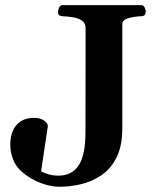

<svg xmlns="http://www.w3.org/2000/svg" viewBox="-20 -713 612 748"><path d="M212.4 14.6Q178.2 14.6 138.9 0.2Q99.6 -14.2 65.4 -43.5Q41 -64.9 30.5 -93.3Q20 -121.6 20 -149.4Q20 -197.8 44.2 -225.8Q68.4 -253.9 113.3 -253.9Q137.2 -253.9 151.9 -243.2Q166.5 -232.4 166.5 -222.2L140.1 -45.4Q153.8 -38.1 170.9 -33.4Q188 -28.8 208 -28.8Q259.8 -28.8 286.4 -68.6Q313 -108.4 313 -198.2L313.5 -602.5Q313.5 -623.5 299.1 -633.1Q284.7 -642.6 263.9 -645.8Q243.2 -648.9 223.6 -649.9Q213.4 -650.9 209.7 -654.1Q206.1 -657.2 206.1 -668Q206.1 -673.3 210.2 -683.1Q214.4 -692.9 222.7 -692.9H531.2Q539.6 -692.9 543.7 -683.1Q547.9 -673.3 547.9 -668Q547.9 -650.9 531.7 -649.9Q499.5 -648.4 478 -641.6Q456.5 -634.8 456.5 -618.7V-214.4Q456.5 -142.6 433.1 -97.7Q409.7 -52.7 372.1 -28.3Q334.5 -3.9 292.2 5.4Q250 14.6 212.4 14.6Z"/></svg>

Font: Gelasio SemiBold
Style: Regular
Weight: 600
Designer: Eben Sorkin
Foundry: Eben Sorkin
Version: Version 1.008